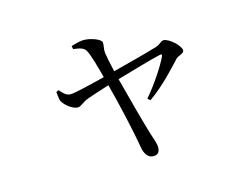

<svg xmlns="http://www.w3.org/2000/svg" viewBox="-86 -695 1172 893"><g transform="rotate(-15 500.0 -248.0)"><path d="M204 -356 192 -350C194 -332 195 -316 199 -306C210 -283 247 -255 270 -255C287 -255 298 -272 327 -283C344 -289 391 -305 434 -318C458 -229 493 -75 505 -1C510 31 525 55 552 55C574 55 583 42 583 19C583 4 572 -28 564 -51C548 -104 513 -232 487 -333C560 -354 665 -385 700 -392C710 -394 714 -393 709 -382C689 -340 643 -269 593 -211L605 -200C678 -251 738 -319 772 -355C785 -368 812 -370 812 -385C812 -407 762 -454 735 -454C724 -454 712 -438 695 -433C664 -423 548 -392 477 -374C468 -411 460 -451 458 -467C456 -488 462 -500 461 -516C461 -533 410 -551 377 -551C356 -551 336 -544 316 -538L319 -523C352 -519 372 -514 381 -494C393 -471 411 -406 423 -360C351 -342 271 -322 252 -323C230 -324 217 -342 204 -356Z"/></g></svg>

Font: Source Han Serif KR
Style: Regular
Weight: 400
Designer: Ryoko NISHIZUKA 西塚涼子 (kana & ideographs); Frank Grießhammer (Latin, Greek & Cyrillic); Wenlong ZHANG 张文龙 (bopomofo); San
Foundry: Adobe
Version: Version 2.001;hotconv 1.1.0;makeotfexe 2.6.0